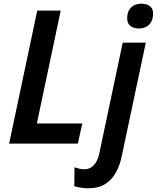

<svg xmlns="http://www.w3.org/2000/svg" viewBox="-20 -771 842 1031"><path d="M29 0 180 -714H306L178 -108H422L398 0ZM453 240Q433 240 412.5 236.5Q392 233 379 229L380 127Q394 132 407 135Q420 138 434 138Q453 138 468.5 128.5Q484 119 496 99.5Q508 80 514 49L639 -542H763L634 66Q624 116 602.5 155Q581 194 545 217Q509 240 453 240ZM725 -618Q699 -618 681 -631Q663 -644 663 -673Q663 -697 672 -714.5Q681 -732 698.5 -741.5Q716 -751 740 -751Q767 -751 784.5 -738.5Q802 -726 802 -697Q802 -661 781.5 -639.5Q761 -618 725 -618Z"/></svg>

Font: Noto Sans Display SemiBold
Style: Italic
Weight: 600
Italic angle: -12°
Designer: Monotype Design Team
Foundry: Monotype Imaging Inc.
Version: Version 2.003